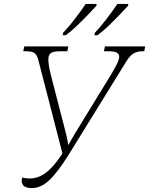

<svg xmlns="http://www.w3.org/2000/svg" viewBox="-20 -951 762 981"><path d="M143 10Q91 10 91 -27Q91 -35 94 -44Q111 -39 131 -39Q176 -39 214.5 -68.5Q253 -98 289 -152L299 -167L177 -640Q170 -669 157.5 -679Q145 -689 116 -689H99L104 -714H329L324 -689H288Q249 -689 238 -678.5Q227 -668 227 -647Q227 -634 230 -614.5Q233 -595 238 -575L318 -265Q321 -250 324 -237.5Q327 -225 329 -210Q344 -237 360 -264L548 -571Q567 -603 578 -625Q589 -647 589 -661Q589 -675 577 -682Q565 -689 535 -689H511L516 -714H722L717 -689H705Q683 -689 663.5 -678.5Q644 -668 624 -635L333 -164Q275 -71 232 -30.5Q189 10 143 10ZM465 -784Q493 -813 525 -855Q557 -897 580 -931H636L634 -921Q618 -904 591 -875.5Q564 -847 533.5 -818Q503 -789 478 -771H462ZM303 -784Q331 -813 363 -855Q395 -897 418 -931H474L472 -921Q457 -904 429.5 -875.5Q402 -847 371.5 -818Q341 -789 316 -771H300Z"/></svg>

Font: Noto Serif ExtraLight
Style: Italic
Weight: 200
Italic angle: -12°
Designer: Monotype Design Team
Foundry: Monotype Imaging Inc.
Version: Version 2.014; ttfautohint (v1.8.4.7-5d5b)